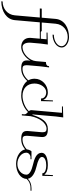

<svg xmlns="http://www.w3.org/2000/svg" viewBox="780 -1704 1095 2992"><g transform="rotate(90 1328.0 -207.5)"><path d="M373.1 -498.5 371.4 -478.5C475.4 -478.5 572.1 -540.3 572.1 -621.5C572.1 -684.7 496.1 -735 409.3 -735C263.1 -735 137.9 -661.5 125.9 -525L107.1 -310L-33.9 -310L-36.5 -280H104.5L70.4 110C60.4 224 -32.2 300 -146.2 300L-148 320C11 320 134.4 236 145.4 110L179.5 -280H314.5H449.5L450.8 -295H335.8C324.8 -295 317.1 -301.7 317.1 -310L182.1 -310L200.9 -525C211.7 -648.5 310.1 -715 407.6 -715C483.9 -715 552 -672.9 552 -619.9C552 -551 465.8 -498.5 373.1 -498.5Z M525.4 -405 340 -400 338.7 -385H443.7L422.2 -140C421.8 -134.4 421.5 -129 421.5 -123.7C421.5 -42.8 476.9 10 564.1 10C645.5 10 733 -54 776.7 -133.7L773.7 -100C773.2 -93.3 772.9 -86.9 772.9 -80.8C772.9 -14.9 808.8 10 899.1 10C985.6 10 1053.7 -31 1120.2 -117L1107.4 -130C1045.3 -49 979.6 -10 900.9 -10C863.2 -10 847.5 -28 847.5 -74.8C847.5 -82.4 847.9 -90.8 848.8 -100L865.4 -290L882.2 -425L862 -423L860.9 -410C859 -389 833.8 -375 797.8 -375L784.2 -220C775.1 -115 665.4 -10 565.9 -10C522.8 -10 496.2 -52 496.2 -117.1C496.2 -124.4 496.6 -132.1 497.2 -140L510.4 -290Z M1411.4 -484.1H1396.4L1389.6 -338.5L1387.1 -334.2C1373.2 -375.4 1328.2 -405 1272.4 -405C1157.3 -405 1058.3 -316 1058.3 -199C1058.3 -72.7 1162 10 1324.1 10C1410.6 10 1528.7 -31 1595.2 -117L1582.4 -130C1520.3 -49 1404.6 -10 1325.9 -10C1207.9 -10 1133.2 -83.6 1133.2 -196.4C1133.2 -296.9 1196.4 -380 1270.2 -380C1324.7 -380 1366 -347 1366 -305V-299L1407.2 -299.1Z M1661.4 -645 1491 -640 1489.7 -625H1589.7L1548.1 -150C1548 -148.8 1548 -147.7 1548 -146.6C1548 -123.5 1564.2 -107.7 1581 -92.5C1597.5 -77.6 1613.3 -62 1613.3 -39.4C1613.3 -37.9 1613.2 -36.5 1613.1 -35L1610 0H1630L1641.8 -135C1669 -280.1 1750.5 -385 1838.7 -385C1876.6 -385 1892.3 -367.8 1892.3 -322.8C1892.3 -315.9 1892 -308.3 1891.2 -300L1873.7 -100C1873.2 -93.3 1872.9 -86.9 1872.9 -80.8C1872.9 -14.9 1908.8 10 1999.1 10C2085.6 10 2153.7 -31 2220.2 -117L2207.4 -130C2145.3 -49 2079.6 -10 2000.9 -10C1963.2 -10 1947.5 -28 1947.5 -74.8C1947.5 -82.4 1947.9 -90.8 1948.7 -100L1966.2 -300C1966.8 -306.2 1967.1 -312 1967.1 -317.6C1967.1 -381 1931 -405 1840.4 -405C1726.5 -405 1668.3 -312.2 1621.1 -165H1614.4L1646.4 -530Z M2575.4 -484.1H2560.4L2553.8 -358.5L2549.5 -350.8C2531 -384.3 2478.5 -405 2406.2 -405C2299.3 -405 2212.4 -373.4 2212.4 -309C2212.4 -224.8 2308.6 -193.7 2405.6 -171C2483.4 -152.9 2553.7 -119.2 2553.7 -72.5C2553.7 6.2 2478.7 70 2386.3 70C2292.2 70 2210.8 7.5 2210.8 -69.5C2210.8 -106.1 2246.8 -135 2279.1 -135H2312.1L2312.9 -150H2188.9C2173.4 -133.6 2158.8 -96.5 2158.8 -69.2C2158.8 18.7 2263 90 2385.3 90C2514.2 90 2618.8 17.1 2618.8 -72.6C2650 -110.7 2698.9 -135 2763.1 -135H2803.1L2803.9 -150H2763.9C2701.3 -150 2651.6 -128.4 2617.4 -93.2C2604.8 -167.9 2511.3 -208.8 2421.7 -229.8C2341.3 -248.6 2277.5 -274 2277.5 -313.1C2277.5 -359.2 2342.2 -380 2404.9 -380C2481.5 -380 2531.8 -356.5 2531.8 -321.1L2531.7 -319.1H2571.7Z"/></g></svg>

Font: Galberik
Style: Regular
Weight: 400
Designer: Gluk
Foundry: Gluk
Version: Version 0.50